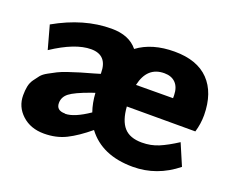

<svg xmlns="http://www.w3.org/2000/svg" viewBox="-99 -747 1130 927"><g transform="rotate(20 466.5 -284.0)"><path d="M528 -252Q533 -181 563 -147Q593 -113 655 -113Q701 -113 740.5 -129.5Q780 -146 831 -179L878 -69Q777 12 654 12Q495 12 418 -91Q359 -42 309 -17Q259 8 196 8Q127 8 83 -32.5Q39 -73 39 -132Q39 -157 43 -177.5Q47 -198 59 -215Q71 -232 81.5 -245Q92 -258 115 -270.5Q138 -283 154.5 -291.5Q171 -300 205 -311.5Q239 -323 261 -329.5Q283 -336 326 -348L356 -357V-361Q356 -453 272 -453Q191 -453 76 -377L43 -497Q189 -580 331 -580Q422 -580 466 -525Q540 -580 655 -580Q771 -580 831.5 -517.5Q892 -455 893 -340Q893 -295 880 -252ZM534 -365 724 -366V-381Q723 -422 702 -443.5Q681 -465 644 -465Q556 -465 534 -365ZM258 -118 260 -117Q306 -117 381 -168Q366 -211 363 -262L342 -255Q267 -228 240.5 -207.5Q214 -187 214 -156Q214 -118 258 -118Z"/></g></svg>

Font: Martel Sans Heavy
Style: Regular
Weight: 900
Designer: Dan Reynolds and Mathieu Réguer
Foundry: Dan Reynolds and Mathieu Réguer
Version: Version 1.001;PS 001.001;hotconv 1.0.70;makeotf.lib2.5.58329